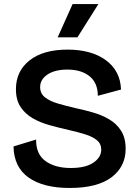

<svg xmlns="http://www.w3.org/2000/svg" viewBox="-20 -919 688 952"><path d="M325 13Q195 13 122 -38.5Q49 -90 47 -193L159 -227Q158 -155 205.5 -120.5Q253 -86 331 -86Q404 -86 443 -112.5Q482 -139 482 -177Q482 -206 461 -223.5Q440 -241 403.5 -252.5Q367 -264 323 -274Q274 -285 227 -298Q180 -311 142.5 -332.5Q105 -354 82 -388.5Q59 -423 59 -477Q59 -566 126.5 -619.5Q194 -673 315 -673Q434 -673 505.5 -620Q577 -567 580 -475L465 -444Q465 -508 424 -541Q383 -574 314 -574Q252 -574 215.5 -549.5Q179 -525 179 -487Q179 -455 203.5 -436Q228 -417 267.5 -405.5Q307 -394 354 -383Q397 -374 440.5 -361.5Q484 -349 521 -327.5Q558 -306 580.5 -270.5Q603 -235 603 -181Q603 -93 533 -40Q463 13 325 13ZM364 -734H266L340 -899H468Z"/></svg>

Font: Bricolage Grotesque 12pt SemiBold
Style: Regular
Weight: 600
Designer: Mathieu Triay
Foundry: Atelier Triay
Version: Version 1.001; ttfautohint (v1.8.4.7-5d5b);gftools[0.9.33.de